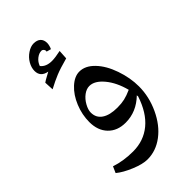

<svg xmlns="http://www.w3.org/2000/svg" viewBox="-281 -778 1113 1113"><g transform="rotate(-45 275.5 -221.5)"><path d="M227.1 250Q188 250 130.9 226.3Q73.7 202.6 40 174.8L57.1 136.2Q121.6 158.2 200.2 158.2Q287.6 158.2 350.6 106.2Q413.6 54.2 446.8 -47.9L445.8 -52.7V-57.1Q376.5 9.8 288.1 9.8Q220.7 9.8 180.9 -31.5Q141.1 -72.8 141.1 -142.1Q141.1 -202.1 164.8 -260Q188.5 -317.9 227.8 -354Q267.1 -390.1 307.1 -390.1Q355.5 -390.1 397.9 -345.9Q440.4 -301.8 465.8 -228.3Q491.2 -154.8 491.2 -85Q491.2 -1 453.9 79.3Q416.5 159.7 356.7 204.8Q296.9 250 227.1 250ZM315.9 -85.9Q349.6 -85.9 375.5 -91.8Q401.4 -97.7 435.1 -112.8Q414.6 -190.9 373.3 -240.5Q332 -290 289.1 -290Q265.1 -290 241.5 -272.5Q217.8 -254.9 201.9 -226.3Q186 -197.8 186 -174.8Q186 -131.8 220 -108.9Q253.9 -85.9 315.9 -85.9ZM254.9 -606 255.9 -611.8Q255.9 -618.2 250.5 -624.5Q245.1 -630.9 236.8 -630.9Q216.8 -630.9 196.8 -615.2Q176.8 -599.6 168 -574.7Q190.9 -545.4 239.3 -545.4Q265.1 -545.4 311 -555.2L307.6 -498Q242.7 -480.5 206.3 -465.6Q169.9 -450.7 125 -426.8L122.1 -483.9Q135.3 -493.2 150.4 -501Q165.5 -508.8 179.7 -517.1Q126 -526.9 126 -576.2Q126 -603 141.6 -630.1Q157.2 -657.2 183.8 -675Q210.4 -692.9 234.9 -692.9Q262.7 -692.9 277.8 -679Q293 -665 293 -638.2Q293 -629.9 289.8 -617.7Q286.6 -605.5 282.7 -598.1Z"/></g></svg>

Font: Sahl Naskh
Style: Regular
Weight: 400
Designer: Pascal Zoghbi
Version: Version 1.001